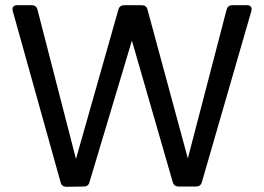

<svg xmlns="http://www.w3.org/2000/svg" viewBox="-20 -717 1016 738"><path d="M29 -675 213 -16C216 -4 224 1 236 1L302 0C313 0 321 -5 324 -17L487 -561L644 -17C647 -5 656 0 667 0H733C744 0 753 -5 756 -17L946 -674C950 -687 944 -697 930 -697H873C861 -697 854 -691 851 -680L702 -108L547 -680C544 -692 536 -697 524 -697H458C447 -697 438 -692 435 -680L272 -106L124 -680C121 -691 114 -697 102 -697H46C32 -697 25 -688 29 -675Z"/></svg>

Font: Arvore Sans
Style: Regular
Weight: 400
Designer: Jonny Pinhorn (Latin) Dan Schunck (customization for Arvore)
Version: Version 1.000;Glyphs 3.3 (3305)